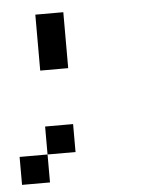

<svg xmlns="http://www.w3.org/2000/svg" viewBox="-43 -702 419 570"><g transform="rotate(-5 166.5 -417.0)"><path d="M0 -166.7V-250H83.3V-166.7ZM83.3 -250V-333.3H166.7V-250ZM83.3 -500V-666.7H166.7V-500Z"/></g></svg>

Font: Galmuri11 Regular
Style: Regular
Weight: 400
Designer: Minseo Lee (Quiple)
Version: Version 2.356;hotconv 1.1.0;makeotfexe 2.6.0 DEVELOPMENT